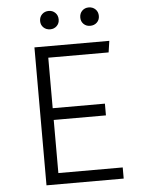

<svg xmlns="http://www.w3.org/2000/svg" viewBox="-59 -930 733 977"><g transform="rotate(-5 307.5 -441.5)"><path d="M204.1 -646.2V-388.2H470.8V-328.2H204.1V-56.9H532.8V0H138.5V-704.6H521L512.3 -646.2ZM227.2 -789.2Q206.2 -789.2 192.6 -802.3Q179 -815.4 179 -835.4Q179 -856.4 192.6 -869.7Q206.2 -883.1 227.2 -883.1Q246.7 -883.1 260.3 -869.7Q273.8 -856.4 273.8 -835.4Q273.8 -815.4 260.3 -802.3Q246.7 -789.2 227.2 -789.2ZM430.8 -789.2Q410.8 -789.2 397.4 -802.3Q384.1 -815.4 384.1 -835.4Q384.1 -856.4 397.4 -869.7Q410.8 -883.1 430.8 -883.1Q451.8 -883.1 465.4 -869.7Q479 -856.4 479 -835.4Q479 -815.4 465.4 -802.3Q451.8 -789.2 430.8 -789.2Z"/></g></svg>

Font: Fira Code Light
Style: Regular
Weight: 300
Monospace: yes
Designer: Carrois Corporate, Edenspiekermann AG, Nikita Prokopov
Foundry: Carrois Corporate, Edenspiekermann AG, Nikita Prokopov
Version: Version 6.000; ttfautohint (v1.8.2) -l 8 -r 50 -G 200 -x 14 